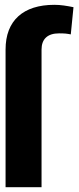

<svg xmlns="http://www.w3.org/2000/svg" viewBox="-20 -780 329 800"><path d="M206.3 -759.9Q225.9 -759.9 245.7 -757.1Q265.6 -754.3 286.2 -750L274.9 -636.7Q269.2 -637.8 263.8 -638.7Q258.5 -639.6 253 -640.1Q247.5 -640.6 240.9 -640.8Q234.4 -641 226.2 -641Q190.3 -641 171.7 -623.8Q153.1 -606.5 153.1 -573.2V0H3.2V-573.2Q3.2 -619 16.7 -653.8Q30.2 -688.6 56.3 -712.2Q82.4 -735.8 120.2 -747.9Q158 -759.9 206.3 -759.9Z"/></svg>

Font: Cannonade
Style: Bold
Weight: 700
Designer: Rasmus Andersson
Foundry: rsms
Version: Version 3.012;git-f93a4a705